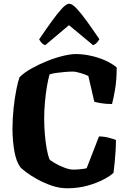

<svg xmlns="http://www.w3.org/2000/svg" viewBox="-20 -1010 685 1030"><path d="M340 0Q299 0 258 -14Q217 -28 181.5 -47.5Q146 -67 121.5 -85.5Q97 -104 89 -113Q67 -143 57 -199.5Q47 -256 47 -320Q47 -375 53 -430.5Q59 -486 68 -530.5Q77 -575 85 -596Q109 -620 148 -642Q187 -664 231.5 -682Q276 -700 317.5 -710Q359 -720 387 -720Q425 -720 466.5 -711Q508 -702 545 -685.5Q582 -669 606 -648Q606 -582 597.5 -531.5Q589 -481 581 -452Q547 -452 521.5 -456.5Q496 -461 486 -464L454 -602Q439 -610 412.5 -618Q386 -626 370 -626Q353 -626 329 -624Q305 -622 283 -619Q261 -616 246 -611Q239 -588 232 -547.5Q225 -507 221 -461Q217 -415 217 -375Q217 -334 220.5 -291Q224 -248 230.5 -212.5Q237 -177 245 -156Q250 -149 273 -135.5Q296 -122 324.5 -111Q353 -100 374 -100Q382 -100 397 -101Q412 -102 426 -104Q440 -106 445 -108L511 -278Q537 -278 562.5 -271.5Q588 -265 602 -259Q602 -232 600 -199.5Q598 -167 595 -136.5Q592 -106 589 -83Q574 -68 538 -48.5Q502 -29 451 -14.5Q400 0 340 0ZM223 -768Q211 -771 202.5 -781Q194 -791 190 -799Q226 -852 257 -895Q288 -938 312 -964Q336 -990 351 -990Q367 -990 391 -964.5Q415 -939 446 -896Q477 -853 513 -800Q509 -792 500.5 -782Q492 -772 479 -768L350 -875Z"/></svg>

Font: Texturina 72pt Black
Style: Regular
Weight: 900
Designer: Guillermo Torres Carreño
Foundry: Omnibus-Type
Version: Version 1.002; ttfautohint (v1.8.3)